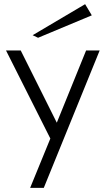

<svg xmlns="http://www.w3.org/2000/svg" viewBox="-20 -715 509 924"><path d="M125.1 189 240.9 -93.8V-11.3L9 -472H79.8L259.5 -112.3L248.3 -112.1L394.3 -472H459.6L190.8 189ZM163.2 -533.2 137.1 -545.6 389.6 -694.9 421.8 -641.2Z"/></svg>

Font: Panamera Thin
Style: Regular
Weight: 100
Designer: Bastien Sozeau
Foundry: NBR — Bastien Sozeau
Version: Version 3.003;gftools[0.9.33]